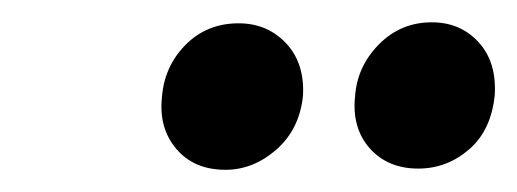

<svg xmlns="http://www.w3.org/2000/svg" viewBox="-20 -766 466 173"><path d="M183.1 -613Q155 -613 139 -631.7Q123 -650.4 125.9 -678.1Q127.9 -706 147.1 -725.5Q166.3 -745 195.1 -745Q220.7 -745 237.7 -727.1Q254.6 -709.2 253 -679.7Q249.9 -649.5 229 -631.2Q208.2 -613 183.1 -613ZM356.8 -614.1Q329.5 -614.1 313.2 -632.3Q297 -650.6 299.9 -679Q301.8 -706.2 321.4 -726Q341 -745.9 369.1 -745.9Q394.7 -745.9 411.1 -728.1Q427.5 -710.3 425.8 -680.6Q422.7 -648.7 402.7 -631.4Q382.7 -614.1 356.8 -614.1Z"/></svg>

Font: Karla
Style: Italic
Weight: 400
Italic angle: -8°
Designer: Jonathan Pinhorn
Version: Version 2.004;gftools[0.9.33]